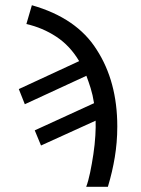

<svg xmlns="http://www.w3.org/2000/svg" viewBox="-20 -731 540 735"><path d="M137 -174 113 -232 340 -336Q335 -368 327 -393.5Q319 -419 311 -440V-441L75 -332L52 -390L283 -497Q248 -556 195.5 -590.5Q143 -625 81 -639L102 -711Q274 -662 350 -541Q429 -419 429 -247Q429 -215 426.5 -186Q424 -157 419.5 -129.5Q415 -102 408.5 -74Q402 -46 393 -16H310Q318 -37 325 -70.5Q332 -104 337.5 -141Q343 -178 345 -212Q347 -246 346 -269Z"/></svg>

Font: D2Coding
Style: Regular
Weight: 400
Monospace: yes
Designer: Yong-Rak Park; Jeong-Hwan Yoon; Sang-Min Lee;
Foundry: NHN Corporation
Version: Version 1.3.2; Build 20180524